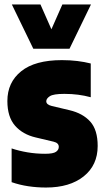

<svg xmlns="http://www.w3.org/2000/svg" viewBox="-20 -828 466 859"><path d="M186 11Q145 11 106.5 5.2Q68 -0.5 32 -13V-164Q64.5 -153 102.8 -146.5Q141 -140 182 -140Q218 -140 230.5 -148.8Q243 -157.5 243 -171Q243 -188.5 220 -194L140 -213Q81.5 -226.5 47.2 -265.8Q13 -305 13 -376Q13 -459.5 74.8 -509.2Q136.5 -559 257 -559Q294 -559 326.2 -555Q358.5 -551 386 -544V-393Q358.5 -400.5 329.8 -404.2Q301 -408 268 -408Q218.5 -408 202.8 -397.5Q187 -387 187 -375Q187 -360 211 -354L291 -335Q350.5 -321 383.8 -284Q417 -247 417 -175Q417 -89 354.5 -39Q292 11 186 11ZM129 -610 33 -808H161L210 -697L259 -808H387L291 -610Z"/></svg>

Font: Encode Sans Condensed Black
Style: Regular
Weight: 900
Width: 3
Designer: Multiple Designers
Foundry: Impallari Type
Version: Version 3.000; ttfautohint (v1.8.3) -l 8 -r 50 -G 200 -x 14 